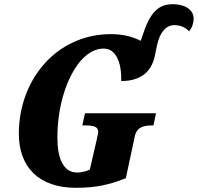

<svg xmlns="http://www.w3.org/2000/svg" viewBox="-20 -887 945 917"><path d="M342 10C439 10 504 -5 581 -36L623 -232C632 -281 666 -288 710 -288H713L725 -346H386L373 -288H387C426 -288 449 -283 449 -257C449 -253 447 -244 442 -220L409 -77C392 -69 370 -63 349 -63C281 -63 254 -132 254 -231C254 -450 352 -655 475 -655C535 -655 561 -587 559 -500C649 -500 704 -541 720 -623L730 -671C744 -736 775 -767 813 -767C848 -767 868 -752 883 -738C898 -753 905 -782 905 -797C905 -844 858 -867 806 -867C736 -867 696 -828 660 -715L652 -692C617 -710 571 -724 510 -724C251 -724 70 -508 70 -248C70 -90 165 10 342 10Z"/></svg>

Font: Noto Serif Condensed Black
Style: Italic
Weight: 900
Width: 3
Italic angle: -12°
Designer: Monotype Design Team
Foundry: Monotype Imaging Inc.
Version: Version 2.013